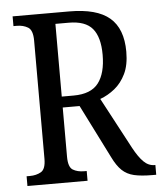

<svg xmlns="http://www.w3.org/2000/svg" viewBox="-52 -759 676 805"><g transform="rotate(-5 286.5 -357.0)"><path d="M31 0V-41H45Q72 -41 92 -52.5Q112 -64 112 -108V-605Q112 -649 92 -661Q72 -673 45 -673H31V-714H269Q385 -714 439 -668Q493 -622 493 -525Q493 -469 475 -432Q457 -395 428.5 -372Q400 -349 367 -337L482 -121Q503 -82 523.5 -61.5Q544 -41 570 -41H573V0H558Q510 0 480 -7Q450 -14 429.5 -33.5Q409 -53 391 -90L278 -315H207V-108Q207 -64 226 -52.5Q245 -41 273 -41H284V0ZM257 -361Q330 -361 361.5 -402Q393 -443 393 -521Q393 -595 363 -631Q333 -667 263 -667H207V-361Z"/></g></svg>

Font: Noto Serif Condensed
Style: Regular
Weight: 400
Width: 3
Designer: Monotype Design Team
Foundry: Monotype Imaging Inc.
Version: Version 2.013; ttfautohint (v1.8.4.7-5d5b)